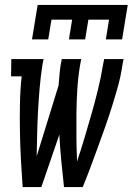

<svg xmlns="http://www.w3.org/2000/svg" viewBox="-20 -760 540 780"><path d="M110 -600 133 -740H499L476 -600H410L423 -680H339L326 -600H260L273 -680H189L176 -600ZM72 0Q68 -56 65 -111.5Q62 -167 61 -223.5Q60 -280 61 -336.5Q62 -393 68 -450H25L26 -520H157L152 -494Q145 -448 141 -401.5Q137 -355 134.5 -309Q132 -263 131 -217Q130 -171 129 -125L218 -413Q220 -434 221.5 -454Q223 -474 226 -494L231 -520H310L305 -494Q297 -445 294 -396Q291 -347 290.5 -298Q290 -249 290.5 -200.5Q291 -152 293 -104Q309 -152 323.5 -200.5Q338 -249 352 -298Q366 -347 378 -396Q390 -445 398 -494L403 -520H482L477 -494Q471 -452 459.5 -410.5Q448 -369 435 -327.5Q422 -286 407.5 -245Q393 -204 378 -163Q363 -122 348 -81.5Q333 -41 316 0H240Q234 -53 229 -106.5Q224 -160 221 -213L148 0Z"/></svg>

Font: Iosevka Curly Slab
Style: Italic
Weight: 400
Italic angle: -9°
Monospace: yes
Designer: Belleve Invis
Foundry: Belleve Invis
Version: Version 22.1.2; ttfautohint (v1.8.4)